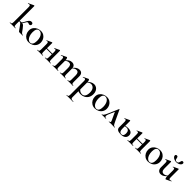

<svg xmlns="http://www.w3.org/2000/svg" viewBox="435 -2579 4708 4708"><g transform="rotate(45 2789.0 -225.0)"><path d="M22 -12Q47 -12 59 -17Q71 -22 75.5 -36.5Q80 -51 80 -81V-592Q80 -627 73 -642.5Q66 -658 50 -658Q35 -658 9 -646H8Q5 -646 2.5 -651.5Q0 -657 3 -658L142 -724L147 -725Q151 -725 155.5 -721Q160 -717 160 -714V-81Q160 -51 164.5 -36.5Q169 -22 180.5 -17Q192 -12 217 -12Q220 -12 220 -6Q220 0 217 0Q190 0 175 -1L121 -2L65 -1Q50 0 22 0Q19 0 19 -6Q19 -12 22 -12ZM272 -96 257 -117Q231 -153 219.5 -166.5Q208 -180 196.5 -185.5Q185 -191 165 -191Q159 -191 127 -189L126 -207Q182 -211 213 -211Q249 -211 268 -204Q287 -197 301.5 -181Q316 -165 355 -116L383 -76Q407 -41 423.5 -27Q440 -13 470 -12Q473 -12 473 -6Q473 0 470 0H354Q345 0 341 -3Q337 -6 319.5 -29.5Q302 -53 272 -96ZM260 -263Q297 -339 324 -367.5Q351 -396 384 -396Q411 -396 424.5 -383.5Q438 -371 438 -351Q438 -331 425.5 -318Q413 -305 391 -305Q378 -305 362 -313Q360 -314 353 -317Q346 -320 337 -320Q323 -320 309.5 -305Q296 -290 279 -256Q247 -192 213 -192V-211Q234 -211 260 -263Z M488 -198Q488 -263 520.5 -308.5Q553 -354 603.5 -376.5Q654 -399 707 -399Q768 -399 813.5 -370Q859 -341 883 -293.5Q907 -246 907 -192Q907 -132 877.5 -85Q848 -38 798 -12.5Q748 13 690 13Q630 13 584 -15.5Q538 -44 513 -92.5Q488 -141 488 -198ZM812 -160Q812 -227 793.5 -277Q775 -327 743.5 -353Q712 -379 674 -379Q629 -379 605.5 -342Q582 -305 582 -233Q582 -168 600 -116.5Q618 -65 649.5 -36Q681 -7 720 -7Q764 -7 788 -46Q812 -85 812 -160Z M1242 -12Q1267 -12 1279 -17Q1291 -22 1295.5 -36.5Q1300 -51 1300 -81V-263Q1300 -298 1293 -314.5Q1286 -331 1270 -331Q1260 -331 1241 -323H1240Q1236 -323 1234 -328.5Q1232 -334 1236 -335L1362 -394Q1364 -395 1367 -395Q1371 -395 1375.5 -391Q1380 -387 1380 -384V-81Q1380 -51 1384.5 -36.5Q1389 -22 1401 -17Q1413 -12 1438 -12Q1440 -12 1440 -6Q1440 0 1438 0Q1411 0 1395 -1L1342 -2L1284 -1Q1269 0 1242 0Q1239 0 1239 -6Q1239 -12 1242 -12ZM973 -12Q998 -12 1010 -17Q1022 -22 1026.5 -36.5Q1031 -51 1031 -81V-263Q1031 -298 1024 -314.5Q1017 -331 1001 -331Q991 -331 972 -323H971Q967 -323 965 -328.5Q963 -334 967 -335L1093 -394Q1095 -395 1098 -395Q1102 -395 1106.5 -391Q1111 -387 1111 -384V-81Q1111 -51 1115.5 -36.5Q1120 -22 1132 -17Q1144 -12 1169 -12Q1171 -12 1171 -6Q1171 0 1169 0Q1142 0 1126 -1L1073 -2L1016 -1Q1001 0 973 0Q970 0 970 -6Q970 -12 973 -12ZM1070 -204H1339V-182H1070Z M2022 -12Q2055 -12 2067 -26.5Q2079 -41 2079 -81V-230Q2079 -286 2059.5 -313Q2040 -340 2000 -340Q1968 -340 1936.5 -322Q1905 -304 1884 -273L1879 -285Q1956 -397 2049 -397Q2102 -397 2130.5 -366.5Q2159 -336 2159 -274V-81Q2159 -40 2170.5 -26Q2182 -12 2216 -12Q2220 -12 2220 -6Q2220 0 2216 0Q2191 0 2176 -1L2119 -2L2062 -1Q2047 0 2022 0Q2019 0 2019 -6Q2019 -12 2022 -12ZM1761 -12Q1795 -12 1806.5 -26Q1818 -40 1818 -81V-230Q1818 -286 1798.5 -313Q1779 -340 1739 -340Q1707 -340 1675.5 -322Q1644 -304 1623 -273L1618 -285Q1695 -397 1788 -397Q1841 -397 1869.5 -367.5Q1898 -338 1898 -282V-81Q1898 -40 1910 -26Q1922 -12 1956 -12Q1959 -12 1959 -6Q1959 0 1956 0Q1930 0 1915 -1L1858 -2L1801 -1Q1786 0 1761 0Q1758 0 1758 -6Q1758 -12 1761 -12ZM1504 -12Q1538 -12 1549 -26Q1560 -40 1560 -81V-272Q1560 -304 1552.5 -319Q1545 -334 1528 -334Q1513 -334 1478 -319H1477Q1473 -319 1471 -324Q1469 -329 1472 -330L1603 -394Q1609 -396 1610 -396Q1621 -396 1631 -371Q1641 -346 1641 -306V-81Q1641 -40 1652.5 -26Q1664 -12 1698 -12Q1701 -12 1701 -6Q1701 0 1698 0Q1673 0 1658 -1L1601 -2L1543 -1Q1529 0 1504 0Q1501 0 1501 -6Q1501 -12 1504 -12Z M2263 263Q2288 263 2300 257.5Q2312 252 2316.5 238Q2321 224 2321 194V-271Q2321 -304 2313.5 -319Q2306 -334 2288 -334Q2271 -334 2240 -320H2238Q2234 -320 2232 -324.5Q2230 -329 2232 -331L2364 -394Q2366 -395 2369 -395Q2383 -395 2392.5 -370.5Q2402 -346 2402 -304V194Q2402 224 2409 238Q2416 252 2435 257.5Q2454 263 2495 263Q2497 263 2497 269Q2497 275 2495 275Q2458 275 2438 274L2361 273L2304 274Q2289 275 2263 275Q2260 275 2260 269Q2260 263 2263 263ZM2363 -18 2390 -79Q2418 -45 2446 -28Q2474 -11 2517 -11Q2567 -11 2596 -54.5Q2625 -98 2625 -184Q2625 -263 2589 -306Q2553 -349 2499 -349Q2463 -349 2434.5 -331Q2406 -313 2373 -277L2364 -287Q2415 -345 2461.5 -372Q2508 -399 2557 -399Q2599 -399 2635 -377Q2671 -355 2692.5 -313Q2714 -271 2714 -215Q2714 -136 2680.5 -85Q2647 -34 2597 -10.5Q2547 13 2495 13Q2457 13 2429 6Q2401 -1 2363 -18Z M2780 -198Q2780 -263 2812.5 -308.5Q2845 -354 2895.5 -376.5Q2946 -399 2999 -399Q3060 -399 3105.5 -370Q3151 -341 3175 -293.5Q3199 -246 3199 -192Q3199 -132 3169.5 -85Q3140 -38 3090 -12.5Q3040 13 2982 13Q2922 13 2876 -15.5Q2830 -44 2805 -92.5Q2780 -141 2780 -198ZM3104 -160Q3104 -227 3085.5 -277Q3067 -327 3035.5 -353Q3004 -379 2966 -379Q2921 -379 2897.5 -342Q2874 -305 2874 -233Q2874 -168 2892 -116.5Q2910 -65 2941.5 -36Q2973 -7 3012 -7Q3056 -7 3080 -46Q3104 -85 3104 -160Z M3212 -12Q3230 -12 3250.5 -37.5Q3271 -63 3301 -132L3417 -401Q3419 -405 3423 -405Q3427 -405 3429 -401L3553 -137Q3579 -80 3593 -55.5Q3607 -31 3621 -21.5Q3635 -12 3658 -12Q3663 -12 3663 -6Q3663 0 3658 0Q3641 0 3605 -2Q3567 -4 3550 -4Q3535 -4 3503 -2Q3471 0 3457 0Q3453 0 3453 -6Q3453 -12 3457 -12Q3497 -12 3497 -37Q3497 -54 3482 -84L3385 -291L3422 -352L3324 -123Q3306 -81 3306 -55Q3306 -12 3354 -12Q3359 -12 3359 -6Q3359 0 3354 0Q3343 0 3323 -2Q3303 -4 3285 -4Q3264 -4 3244 -2Q3226 0 3212 0Q3207 0 3207 -6Q3207 -12 3212 -12Z M3733 -86V-263Q3733 -298 3725.5 -314.5Q3718 -331 3702 -331Q3692 -331 3674 -323H3673Q3669 -323 3667 -328Q3665 -333 3668 -335L3794 -394L3799 -395Q3803 -395 3808 -391Q3813 -387 3813 -384V-112Q3813 -59 3832.5 -30Q3852 -1 3891 -1Q3961 -1 3961 -97Q3961 -208 3864 -208Q3823 -208 3783 -188L3777 -205Q3828 -228 3900 -228Q4048 -228 4048 -117Q4048 -56 4006 -21.5Q3964 13 3878 13Q3733 13 3733 -86Z M4370 -12Q4395 -12 4407 -17Q4419 -22 4423.5 -36.5Q4428 -51 4428 -81V-263Q4428 -298 4421 -314.5Q4414 -331 4398 -331Q4388 -331 4369 -323H4368Q4364 -323 4362 -328.5Q4360 -334 4364 -335L4490 -394Q4492 -395 4495 -395Q4499 -395 4503.5 -391Q4508 -387 4508 -384V-81Q4508 -51 4512.5 -36.5Q4517 -22 4529 -17Q4541 -12 4566 -12Q4568 -12 4568 -6Q4568 0 4566 0Q4539 0 4523 -1L4470 -2L4412 -1Q4397 0 4370 0Q4367 0 4367 -6Q4367 -12 4370 -12ZM4101 -12Q4126 -12 4138 -17Q4150 -22 4154.5 -36.5Q4159 -51 4159 -81V-263Q4159 -298 4152 -314.5Q4145 -331 4129 -331Q4119 -331 4100 -323H4099Q4095 -323 4093 -328.5Q4091 -334 4095 -335L4221 -394Q4223 -395 4226 -395Q4230 -395 4234.5 -391Q4239 -387 4239 -384V-81Q4239 -51 4243.5 -36.5Q4248 -22 4260 -17Q4272 -12 4297 -12Q4299 -12 4299 -6Q4299 0 4297 0Q4270 0 4254 -1L4201 -2L4144 -1Q4129 0 4101 0Q4098 0 4098 -6Q4098 -12 4101 -12ZM4198 -204H4467V-182H4198Z M4624 -198Q4624 -263 4656.5 -308.5Q4689 -354 4739.5 -376.5Q4790 -399 4843 -399Q4904 -399 4949.5 -370Q4995 -341 5019 -293.5Q5043 -246 5043 -192Q5043 -132 5013.5 -85Q4984 -38 4934 -12.5Q4884 13 4826 13Q4766 13 4720 -15.5Q4674 -44 4649 -92.5Q4624 -141 4624 -198ZM4948 -160Q4948 -227 4929.5 -277Q4911 -327 4879.5 -353Q4848 -379 4810 -379Q4765 -379 4741.5 -342Q4718 -305 4718 -233Q4718 -168 4736 -116.5Q4754 -65 4785.5 -36Q4817 -7 4856 -7Q4900 -7 4924 -46Q4948 -85 4948 -160Z M5152 -114V-263Q5152 -298 5144.5 -314.5Q5137 -331 5121 -331Q5108 -331 5093 -323H5092Q5088 -323 5086 -328Q5084 -333 5087 -335L5213 -394L5218 -395Q5222 -395 5227 -391Q5232 -387 5232 -384V-157Q5232 -101 5252.5 -73.5Q5273 -46 5315 -46Q5347 -46 5379.5 -64.5Q5412 -83 5433 -113L5439 -101Q5357 11 5266 11Q5212 11 5182 -22.5Q5152 -56 5152 -114ZM5525 -50Q5537 -50 5570 -62L5572 -63Q5575 -63 5577 -58Q5579 -53 5576 -51L5445 12L5441 13Q5430 13 5422 -12Q5414 -37 5414 -79V-263Q5414 -298 5406.5 -314.5Q5399 -331 5383 -331Q5371 -331 5355 -323H5354Q5350 -323 5348 -328.5Q5346 -334 5350 -335L5476 -394L5480 -395Q5484 -395 5489 -391Q5494 -387 5494 -384V-113Q5494 -79 5501 -64.5Q5508 -50 5525 -50ZM5388 -542Q5394 -570 5402 -583.5Q5410 -597 5432 -597Q5450 -597 5459.5 -587Q5469 -577 5469 -561Q5469 -536 5449 -514.5Q5429 -493 5396.5 -480.5Q5364 -468 5328 -468Q5291 -468 5258 -481Q5225 -494 5205 -515.5Q5185 -537 5185 -561Q5185 -577 5195 -587Q5205 -597 5223 -597Q5247 -597 5255.5 -583Q5264 -569 5270 -539Q5275 -512 5285.5 -497.5Q5296 -483 5327 -483Q5357 -483 5369.5 -498.5Q5382 -514 5388 -542Z"/></g></svg>

Font: Cormorant Infant SemiBold
Style: Regular
Weight: 600
Designer: Christian Thalmann (Catharsis Fonts)
Foundry: Catharsis Fonts
Version: Version 4.000